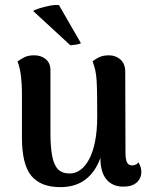

<svg xmlns="http://www.w3.org/2000/svg" viewBox="-20 -754 618 788"><path d="M116 -709Q123 -714 142 -720Q161 -726 184 -730.5Q207 -735 222 -733L312 -577Q307 -573 293 -571Q279 -569 269 -568ZM427 -527Q455 -527 474.5 -509.5Q494 -492 494 -460L495 -127Q495 -99 501.5 -87Q508 -75 522 -75Q527 -75 535 -77.5Q543 -80 548 -88Q560 -69 560 -49Q560 -22 541 -5Q522 12 486 12Q442 12 417 -17.5Q392 -47 392 -107V-152L408 -178Q401 -118 378.5 -75Q356 -32 318.5 -9Q281 14 227 14Q147 14 108.5 -32.5Q70 -79 70 -190V-379Q70 -403 66.5 -437.5Q63 -472 52 -502Q64 -511 80 -519Q96 -527 120 -527Q149 -527 168 -511Q187 -495 187 -466V-208Q187 -152 194 -114.5Q201 -77 218 -59.5Q235 -42 266 -42Q289 -42 309 -56Q329 -70 345 -99Q361 -128 370 -172.5Q379 -217 379 -277Q379 -330 378.5 -365Q378 -400 376.5 -424Q375 -448 371 -466Q367 -484 360 -502Q367 -509 384.5 -518Q402 -527 427 -527Z"/></svg>

Font: Arima Thin SemiBold
Style: Regular
Weight: 600
Version: Version 1.100